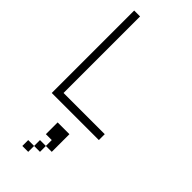

<svg xmlns="http://www.w3.org/2000/svg" viewBox="-326 -751 1153 1153"><g transform="rotate(45 250.0 -175.0)"><path d="M50 0H450V-50H100V-700H50ZM150 350H200V300H150ZM200 300H250V250H200ZM200 200H250V250H300V100H200Z"/></g></svg>

Font: LS-VG5000 Light
Style: Regular
Weight: 400
Designer: Justin Bihan, 2021
Foundry: Justin Bihan, 2021
Version: Version 1.000;Glyphs 3.1.2 (3151)